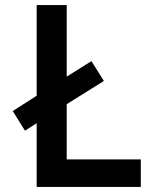

<svg xmlns="http://www.w3.org/2000/svg" viewBox="-20 -734 603 754"><path d="M124 0V-250L78 -221L30 -298L124 -358V-714H242V-433L339 -494L388 -416L242 -325V-108H533V0Z"/></svg>

Font: Noto Sans Mono SemiCondensed SemiBold
Style: Regular
Weight: 600
Width: 4
Designer: Monotype Design Team
Foundry: Monotype Imaging Inc.
Version: Version 2.014; ttfautohint (v1.8.4.7-5d5b)